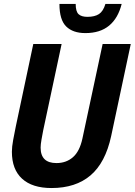

<svg xmlns="http://www.w3.org/2000/svg" viewBox="-20 -933 680 969"><path d="M240 16Q143 16 91.5 -31Q40 -78 40 -167Q40 -192 46.5 -227Q53 -262 60 -296L148 -711H291L198 -275Q194 -254 189.5 -229Q185 -204 185 -188Q185 -110 265 -110Q314 -110 348 -139.5Q382 -169 396 -234L498 -711H640L541 -246Q512 -112 437 -48Q362 16 240 16ZM411 -766Q348 -766 314 -799.5Q280 -833 280 -913H362Q362 -875 376.5 -861.5Q391 -848 421 -848Q458 -848 479.5 -862Q501 -876 512 -913H594Q576 -841 530.5 -803.5Q485 -766 411 -766Z"/></svg>

Font: Geist Mono
Style: Bold Italic
Weight: 700
Italic angle: -12°
Monospace: yes
Designer: Basement.studio, Andrés Briganti, Mateo Zaragoza
Foundry: Basement.studio, Vercel, Andrés Briganti, Guido Ferreyra, Mateo Zaragoza
Version: Version 1.500; ttfautohint (v1.8.4.7-5d5b)